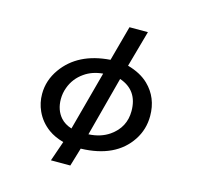

<svg xmlns="http://www.w3.org/2000/svg" viewBox="-130 -968 1261 1224"><g transform="rotate(15 500.0 -355.5)"><path d="M575.2 -830.1H696.8L629.9 -590.8Q716.3 -566.9 767.6 -517.1Q849.1 -438 849.1 -316.9Q849.1 -228.5 801.8 -156.7Q704.1 -8.3 475.1 -2L439 119.1H311L356.9 -13.7Q297.4 -30.3 257.8 -59.1Q199.7 -101.1 170.9 -164.6Q147 -216.8 147 -275.9Q147 -365.7 201.7 -442.4Q301.8 -583 512.2 -598.1ZM489.7 -501Q418.5 -494.6 368.2 -459Q308.6 -417.5 284.7 -351.1Q271 -314.5 271 -274.9Q271 -202.6 312.5 -155.3Q339.4 -125 384.8 -110.8ZM603 -496.1 499 -103Q579.1 -106.9 635.7 -146Q726.1 -209 726.1 -316.9Q726.1 -454.1 603 -496.1Z"/></g></svg>

Font: FORM UDPGothic
Style: Bold
Weight: 700
Foundry: Pronama LLC
Version: Version 1.051